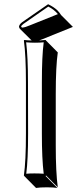

<svg xmlns="http://www.w3.org/2000/svg" viewBox="-20 -839 390 918"><path d="M104 -444.8Q104 -573.7 94.2 -645L96.2 -647.9Q107.9 -646 131.3 -645.5L75.2 -701.2Q71.3 -706.1 70.8 -711.9Q72.8 -723.1 85.9 -732.9L210 -818.8Q237.8 -805.7 255.4 -788.6Q265.6 -777.8 272 -767.1L328.6 -710.4L184.6 -652.3Q174.3 -647.9 167 -645.5Q188.5 -646.5 198.2 -647.9L200.2 -645L256.3 -588.4Q246.6 -521.5 246.6 -388.7V-143.6Q246.6 -14.6 256.3 56.6L200.2 0L198.2 2.9L254.4 59.6Q236.3 56.6 203.6 56.6Q171.4 56.6 152.3 59.6L96.2 2.9L94.2 0Q104 -68.4 104 -200.2ZM210.9 -807.6 91.8 -724.6Q81.1 -716.3 81.1 -711.9Q83 -708 85.9 -707Q99.1 -707.5 124 -718.3L256.8 -771.5Q239.3 -793 210.9 -807.6ZM113.8 -444.8 114.3 -200.2Q114.3 -75.2 105.5 -8.3Q126.5 -10.3 147 -9.8Q168 -9.8 189 -8.3Q180.2 -78.6 180.2 -200.2V-444.8Q180.2 -570.8 189 -636.7Q168.5 -634.8 147 -634.8Q125.5 -634.8 105 -636.7Q113.8 -565.9 113.8 -444.8Z"/></svg>

Font: Linux Biolinum Shadow O
Style: Regular
Weight: 400
Designer: Philipp H. Poll
Foundry: Philipp H. Poll
Version: Version 1.0.4